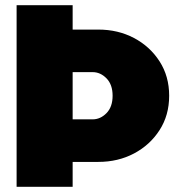

<svg xmlns="http://www.w3.org/2000/svg" viewBox="-20 -720 697 740"><path d="M44 0V-700H260V-606H359Q435 -606 496.5 -573.5Q558 -541 595 -483.5Q632 -426 632 -351Q632 -276 595 -218.5Q558 -161 496.5 -128.5Q435 -96 359 -96H260V0ZM260 -260H337Q367 -260 390.5 -284Q414 -308 414 -351Q414 -394 390.5 -418Q367 -442 337 -442H260Z"/></svg>

Font: MuseoModerno Black
Style: Regular
Weight: 900
Designer: Pablo Cosgaya, Héctor Gatti, Marcela Romero, and the Authors of The MuseoModerno Project.
Foundry: Omnibus-Type Team
Version: Version 1.001